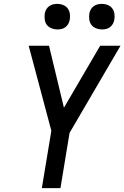

<svg xmlns="http://www.w3.org/2000/svg" viewBox="-20 -971 642 991"><path d="M196 0 245 -296 128 -735H233L310 -415L497 -735H602L339 -285L292 0ZM506 -819Q490 -819 475.5 -825Q461 -831 452 -842.5Q443 -854 441 -869.5Q439 -885 441 -901Q443 -912 448.5 -922Q454 -932 463.5 -939Q473 -946 484 -948.5Q495 -951 506 -951Q522 -951 536.5 -945Q551 -939 559.5 -927.5Q568 -916 570.5 -900.5Q573 -885 570 -869Q568 -858 562.5 -848Q557 -838 548 -831Q539 -824 528 -821.5Q517 -819 506 -819ZM276 -819Q260 -819 245.5 -825Q231 -831 222 -842.5Q213 -854 211 -869.5Q209 -885 211 -901Q213 -912 218.5 -922Q224 -932 233.5 -939Q243 -946 254 -948.5Q265 -951 276 -951Q292 -951 306.5 -945Q321 -939 329.5 -927.5Q338 -916 340.5 -900.5Q343 -885 340 -869Q338 -858 332.5 -848Q327 -838 318 -831Q309 -824 298 -821.5Q287 -819 276 -819Z"/></svg>

Font: Iosevka Custom Medium
Style: Italic
Weight: 500
Italic angle: -9°
Designer: Belleve Invis
Foundry: Belleve Invis
Version: Version 27.0.1